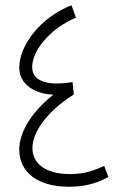

<svg xmlns="http://www.w3.org/2000/svg" viewBox="-20 -702 441 728"><path d="M375 -73C334 -54 299 -42 245 -42C161 -42 103 -76 103 -141C103 -196 150 -274 260 -344L255 -391C174 -377 102 -387 102 -448C102 -508 166 -592 268 -635L251 -682C130 -635 53 -527 53 -446C53 -380 114 -346 182 -343C84 -264 53 -188 53 -135C53 -48 124 6 241 6C296 6 342 -4 391 -31Z"/></svg>

Font: Noto Sans Arabic UI XCn Lt
Style: Regular
Weight: 300
Width: 2
Designer: Monotype Design Team, Nadine Chahine and Nizar Qandah
Foundry: Monotype Imaging Inc.
Version: Version 2.010